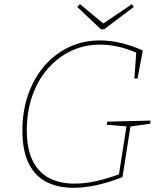

<svg xmlns="http://www.w3.org/2000/svg" viewBox="-20 -891 778 917"><path d="M331 6Q258 6 203 -21.5Q148 -49 117.5 -109.5Q87 -170 87 -268Q87 -361 114.5 -439.5Q142 -518 192 -576Q242 -634 309.5 -666Q377 -698 457 -698Q505 -698 556.5 -686Q608 -674 662 -650L637 -516H622L631 -646L636 -637Q590 -658 544.5 -668Q499 -678 458 -678Q383 -678 319 -647.5Q255 -617 207.5 -562Q160 -507 134 -432.5Q108 -358 108 -270Q108 -179 136.5 -122.5Q165 -66 216 -40Q267 -14 336 -14Q385 -14 439 -26Q493 -38 553 -60L547 -51L585 -294L591 -287L490 -295L492 -310L699 -315L697 -300L597 -286L604 -294L565 -45Q501 -20 442.5 -7Q384 6 331 6ZM610 -871 619 -858 477 -751H462L349 -858L362 -871L477 -776H469Z"/></svg>

Font: Bitter Thin
Style: Italic
Weight: 100
Italic angle: -9°
Designer: Sol Matas, and Bitter project Authors
Foundry: Sol Matas
Version: Version 2.002